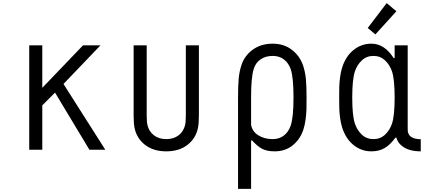

<svg xmlns="http://www.w3.org/2000/svg" viewBox="-20 -956 2707 1226"><path d="M250 0H166.7V-666.7H250V-395.2L510.4 -666.7H621.7L385.4 -419.9L652.3 0H550.8L331.4 -364.6L250 -283.2Z M1250 -219.4ZM833.3 -219.4V-666.7H916.7V-219.4Q916.7 -177.1 921.9 -156.2Q931.6 -115.9 963.2 -91.8Q994.8 -67.7 1041.7 -67.7Q1088.5 -67.7 1120.1 -91.8Q1151.7 -115.9 1161.5 -156.2Q1166.7 -177.1 1166.7 -219.4V-666.7H1250V-219.4Q1250 -168 1244.1 -139.3Q1230.5 -72.3 1177.1 -30.9Q1123.7 10.4 1041.7 10.4Q959.6 10.4 906.2 -30.9Q852.9 -72.3 839.2 -139.3Q833.3 -168 833.3 -219.4ZM916.7 -219.4Z M1721.4 -599Q1675.1 -599 1642.9 -576.2Q1610.7 -553.4 1599.6 -513.7Q1583.3 -462.9 1583.3 -333.3V-159.5Q1590.5 -116.5 1629.2 -92.1Q1668 -67.7 1721.4 -67.7Q1763 -67.7 1792.3 -90.2Q1821.6 -112.6 1835.9 -153Q1854.2 -205.7 1854.2 -333.3Q1854.2 -460.9 1836.6 -513.7Q1822.9 -553.4 1793.3 -576.2Q1763.7 -599 1721.4 -599ZM1721.4 -677.1Q1792.3 -677.1 1842.8 -638.7Q1893.2 -600.3 1914.7 -539.7Q1929 -497.4 1933.3 -451.2Q1937.5 -404.9 1937.5 -333.3Q1937.5 -282.6 1936.8 -256.2Q1936.2 -229.8 1931.3 -193Q1926.4 -156.2 1916.7 -127Q1896.5 -66.4 1849 -28Q1801.4 10.4 1734.4 10.4Q1683.6 10.4 1653 -6.2Q1622.4 -22.8 1589.8 -59.2H1583.3V250H1500V-333.3Q1500 -404.9 1503.9 -451.2Q1507.8 -497.4 1521.5 -539.7Q1541 -600.3 1593.8 -638.7Q1646.5 -677.1 1721.4 -677.1Z M2449.2 -936.2 2511.1 -884.1 2377 -736.3 2328.1 -777.3ZM2504.6 -76.8Q2471.4 -30.6 2435.5 -10.1Q2399.7 10.4 2351.6 10.4Q2287.1 10.4 2237 -30.3Q2186.8 -71 2164.1 -143.9Q2155.6 -171.2 2151.4 -205.1Q2147.1 -238.9 2146.5 -262.7Q2145.8 -286.5 2145.8 -333.3Q2145.8 -380.2 2146.5 -404Q2147.1 -427.7 2151.4 -461.6Q2155.6 -495.4 2164.1 -522.8Q2186.8 -595.7 2237 -636.4Q2287.1 -677.1 2351.6 -677.1Q2434.9 -677.1 2493.5 -585.3H2500V-666.7H2583.3V-135.4Q2583.3 -123 2584 -116.9Q2584.6 -110.7 2588.9 -101.2Q2593.1 -91.8 2601.6 -84.6Q2623.7 -67.1 2666.7 -67.1V10.4Q2590.5 10.4 2547.5 -23.4Q2519.5 -44.9 2511.1 -76.8ZM2246.1 -500Q2229.2 -448.6 2229.2 -333.3Q2229.2 -218.1 2246.1 -166.7Q2260.4 -124.3 2290.7 -96Q2321 -67.7 2364.6 -67.7Q2408.2 -67.7 2438.5 -96Q2468.8 -124.3 2483.1 -166.7Q2500 -218.1 2500 -333.3Q2500 -448.6 2483.1 -500Q2468.8 -542.3 2438.5 -570.6Q2408.2 -599 2364.6 -599Q2321 -599 2290.7 -570.6Q2260.4 -542.3 2246.1 -500Z"/></svg>

Font: Monoid
Style: Regular
Weight: 400
Width: 4
Monospace: yes
Designer: Andreas Larsen (@larsenwork)
Version: Version 0.61